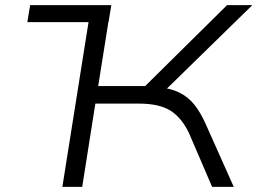

<svg xmlns="http://www.w3.org/2000/svg" viewBox="-20 -725 999 745"><path d="M86 -639 97 -705H412L401 -639ZM222 0 334 -705H411L361 -391H567L526 -374L861 -705H959L608 -362L590 -387Q641 -383 675.5 -366Q710 -349 734 -319Q758 -289 778 -244L887 0H803L714 -207Q686 -267 642.5 -295Q599 -323 519 -323H350L299 0Z"/></svg>

Font: Nunito Sans 7pt Expanded Light
Style: Italic
Weight: 300
Width: 7
Italic angle: -9°
Designer: Vernon Adams
Foundry: Vernon Adams
Version: Version 3.101;gftools[0.9.27]